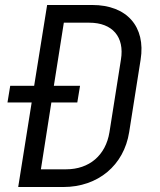

<svg xmlns="http://www.w3.org/2000/svg" viewBox="-20 -750 640 770"><path d="M53 0H234C373 0 477 -87 498 -220L544 -511C565 -643 489 -730 350 -730H169L117 -406H21L10 -339H107ZM144 -71 186 -339H290L301 -406H196L236 -659H338C431 -659 480 -602 465 -511L419 -220C404 -127 338 -71 245 -71Z"/></svg>

Font: JetBrains Mono Light
Style: Italic
Weight: 336
Italic angle: -9°
Monospace: yes
Designer: Philipp Nurullin, Konstantin Bulenkov
Foundry: JetBrains
Version: Version 2.305